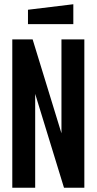

<svg xmlns="http://www.w3.org/2000/svg" viewBox="-20 -886 456 906"><path d="M38 0V-700H134L270 -257V-700H378V0H282L146 -443V0ZM112 -772V-840L326 -866V-772Z"/></svg>

Font: Tektur Condensed Medium
Style: Regular
Weight: 500
Width: 3
Designer: Adam Jagosz
Foundry: Adam Jagosz
Version: Version 1.005;gftools[0.9.30]